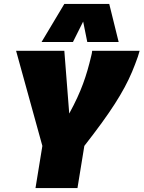

<svg xmlns="http://www.w3.org/2000/svg" viewBox="-20 -959 732 979"><path d="M161 0 196 -215 62 -700H308L333 -380Q357 -424 374 -461Q391 -498 403.5 -532Q416 -566 426 -600.5Q436 -635 445 -673Q447 -679 448 -686Q449 -693 450 -700H692Q690 -693 687.5 -685Q685 -677 683 -670Q669 -630 653 -592Q637 -554 615.5 -514Q594 -474 565.5 -429.5Q537 -385 498.5 -332Q460 -279 410 -215L375 0ZM192 -745 308 -939H537L585 -745H425L404 -849L352 -745Z"/></svg>

Font: Georama ExtraCondensed Thin Black
Style: Italic
Weight: 900
Italic angle: -9°
Version: Version 1.001